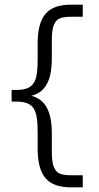

<svg xmlns="http://www.w3.org/2000/svg" viewBox="-20 -747 426 826"><path d="M142 -110C142 11 185 59 287 59H336V7H294C234 7 203 2 203 -93V-172C203 -245 188 -316 115 -335C189 -353 203 -425 203 -498V-575C203 -670 234 -675 294 -675H336V-727H287C185 -727 142 -679 142 -558V-498C142 -402 133 -360 49 -360H30V-310H49C131 -310 142 -270 142 -173Z"/></svg>

Font: Stint Ultra Expanded
Style: Regular
Weight: 400
Width: 7
Designer: Astigmatic (AOETI)
Foundry: Astigmatic (AOETI)
Version: Version 1.000